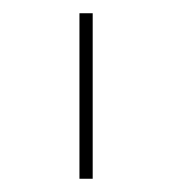

<svg xmlns="http://www.w3.org/2000/svg" viewBox="-20 -760 260 290"><path d="M100 -740H120V-490H100Z"/></svg>

Font: IBM Plex Sans KR Thin
Style: Regular
Weight: 100
Designer: Mike Abbink; Paul van der Laan; Pieter van Rosmalen; Wujin Sim; Chorong Kim; Dohee Lee;
Foundry: Sandoll Inc.
Version: Version 1.001